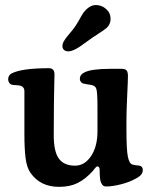

<svg xmlns="http://www.w3.org/2000/svg" viewBox="-20 -723 599 757"><path d="M329.6 -564Q304.2 -545.4 293.9 -538.6Q283.7 -531.7 271.5 -526.1Q259.3 -520.5 249.5 -520.5Q238.8 -520.5 232.4 -526.1Q226.1 -531.7 226.1 -541.5Q226.1 -545.9 227.5 -550.5Q229 -555.2 230.7 -558.8Q232.4 -562.5 237.1 -568.8Q241.7 -575.2 244.6 -578.9Q247.6 -582.5 255.1 -591.6Q262.7 -600.6 266.6 -605.5Q279.8 -621.6 291.5 -643.3Q303.2 -665 308.6 -672.4Q332 -703.1 357.9 -703.1Q380.9 -703.1 398.4 -687.5Q416 -671.9 416 -648.4Q416 -627.9 400.9 -613.3Q390.6 -604.5 366.5 -589.1Q342.3 -573.7 329.6 -564ZM478.5 -245.1V-210.9Q478.5 -133.3 484.1 -105.5Q489.7 -77.6 502.4 -74.2Q509.3 -72.3 517.8 -71.3Q526.4 -70.3 529.8 -69.8Q543 -66.9 543 -53.2Q543 -43 537.1 -35.2Q531.2 -27.3 515.6 -19Q490.7 -4.9 456.8 3.7Q422.9 12.2 398.9 12.2Q391.1 12.2 387 9.3Q382.8 6.3 378.4 -2.9Q373 -13.7 373 -51.3Q373 -66.9 364.3 -66.9Q361.8 -66.9 359.4 -64.9Q356.9 -63 353 -57.9Q349.1 -52.7 346.7 -49.8Q317.4 -17.1 286.6 -1.7Q255.9 13.7 212.9 13.7Q139.2 13.7 100.6 -41Q85.9 -61.5 81.1 -98.1Q76.2 -134.8 76.2 -193.4V-363.3Q76.2 -383.3 54.7 -386.2Q49.8 -387.2 40.5 -387.5Q31.2 -387.7 25.9 -389.2Q20.5 -390.6 16.4 -396.5Q12.2 -402.3 12.2 -410.2Q12.2 -426.8 26.9 -434.1Q67.4 -454.1 172.9 -454.1Q194.8 -454.1 194.8 -429.7Q194.8 -426.8 194.1 -397.9Q193.4 -369.1 192.6 -313.7Q191.9 -258.3 191.9 -190.4Q191.9 -124.5 212.4 -97.2Q232.9 -69.8 275.9 -69.8Q313.5 -69.8 338.9 -107.4Q364.3 -145 364.3 -205.6V-301.3Q364.3 -357.9 359.9 -372.6Q356 -385.3 339.4 -388.2Q334 -389.2 325 -390.4Q315.9 -391.6 311 -393.1Q304.2 -394 299.6 -399.4Q294.9 -404.8 294.9 -412.1Q294.9 -429.2 314 -438Q341.3 -451.7 416.5 -451.7H460Q473.6 -451.7 479 -445.3Q484.4 -439 484.4 -423.8Q484.4 -405.3 481.4 -344.2Q478.5 -283.2 478.5 -245.1Z"/></svg>

Font: Cooper* SemiBold
Style: Regular
Weight: 600
Designer: Owen Earl
Foundry: indestructible type*
Version: Version 0.001